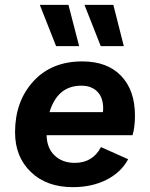

<svg xmlns="http://www.w3.org/2000/svg" viewBox="-20 -762 618 791"><path d="M306 -572H211L144 -742H262ZM490 -572H395L328 -742H447ZM536 -286Q536 -238 526 -205H172Q173 -152 205 -121.5Q237 -91 288 -91Q362 -91 396 -156L508 -106Q479 -52 419 -21.5Q359 9 280 9Q172 9 107 -53.5Q42 -116 42 -217Q42 -344 117 -426.5Q192 -509 319 -509Q422 -509 479 -449.5Q536 -390 536 -286ZM315 -409Q217 -409 184 -300H404Q405 -306 405 -316Q405 -360 381 -384.5Q357 -409 315 -409Z"/></svg>

Font: Elaine Sans SemiBold
Style: Italic
Weight: 600
Italic angle: -13°
Designer: Wei Huang
Foundry: Wei Huang
Version: Version 2.001;December 24, 2019;FontCreator 12.0.0.2547 64-b